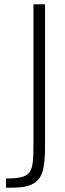

<svg xmlns="http://www.w3.org/2000/svg" viewBox="-20 -830 305 895"><path d="M8 45V2Q53 2 78.5 -4Q104 -10 116.5 -26Q129 -42 132.5 -72Q136 -102 136 -150V-810H190V-144Q190 -79 180 -37Q170 5 137 25Q104 45 36 45Z"/></svg>

Font: Oswald ExtraLight
Style: Regular
Weight: 250
Designer: Vernon Adams
Foundry: Vernon Adams
Version: Version 4.100; ttfautohint (v1.8.1.43-b0c9)